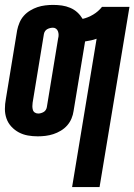

<svg xmlns="http://www.w3.org/2000/svg" viewBox="-27 -548 548 783"><path d="M267 215 367 -390Q356 -386 344.5 -383.5Q333 -381 320 -379L273 -95Q271 -80 264.5 -64.5Q258 -49 247 -36.5Q236 -24 221 -15Q206 -6 190.5 -1Q175 4 159 6Q143 8 127 8Q106 8 86.5 4.5Q67 1 50 -8Q33 -17 19.5 -31.5Q6 -46 -0.5 -64.5Q-7 -83 -7 -103.5Q-7 -124 -3 -145L43 -425Q46 -440 52.5 -455.5Q59 -471 70 -483.5Q81 -496 96 -505Q111 -514 126 -519Q141 -524 157.5 -526Q174 -528 189 -528Q208 -528 225.5 -525.5Q243 -523 259.5 -516Q276 -509 288.5 -497.5Q301 -486 310 -471Q332 -476 353 -488.5Q374 -501 389 -520H501L379 215ZM129 -85Q134 -85 139.5 -86.5Q145 -88 150.5 -91Q156 -94 159.5 -99.5Q163 -105 164 -111L210 -391Q212 -398 212 -405.5Q212 -413 209.5 -420Q207 -427 201.5 -431Q196 -435 189 -435Q183 -435 177 -433.5Q171 -432 165.5 -429Q160 -426 156.5 -420.5Q153 -415 152 -409L106 -129Q105 -122 105 -114.5Q105 -107 107 -100Q109 -93 115 -89Q121 -85 129 -85Z"/></svg>

Font: Iosevka Curly Heavy
Style: Italic
Weight: 900
Italic angle: -9°
Monospace: yes
Designer: Belleve Invis
Foundry: Belleve Invis
Version: Version 22.1.2; ttfautohint (v1.8.4)